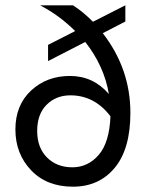

<svg xmlns="http://www.w3.org/2000/svg" viewBox="-20 -694 557 723"><path d="M396 -256Q336 -335 245 -335Q191 -335 155.5 -299.5Q120 -264 120 -201Q120 -138 157 -101Q194 -64 252.5 -64Q311 -64 351.5 -110.5Q392 -157 396 -256ZM471 -269Q471 -133 412 -62Q353 9 254.5 9Q156 9 97 -53Q38 -115 38 -206.5Q38 -298 97 -353Q156 -408 243.5 -408Q331 -408 390 -340Q372 -446 301 -536L161 -464V-525L263 -577Q204 -636 131 -674H255Q295 -648 330 -612L452 -674V-613L367 -569Q471 -435 471 -269Z"/></svg>

Font: Hind Madurai
Style: Regular
Weight: 400
Designer: Jyotish Sonowal
Foundry: Indian Type Foundry
Version: Version 0.702;PS 1.0;hotconv 1.0.81;makeotf.lib2.5.63406